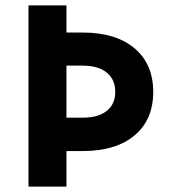

<svg xmlns="http://www.w3.org/2000/svg" viewBox="-20 -688 628 708"><path d="M225 -668V-568H285Q407 -568 476 -510Q545 -452 545 -349Q545 -246 476 -188.5Q407 -131 285 -131H225V0H85V-668ZM285 -254Q342 -254 373.5 -279Q405 -304 405 -349Q405 -395 373.5 -420.5Q342 -446 285 -446H225V-254Z"/></svg>

Font: Madhuban SemiBold
Style: Regular
Weight: 600
Designer: jaikishan Patel
Foundry: MagicType
Version: Version 1.000